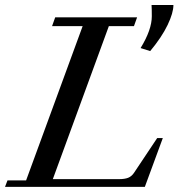

<svg xmlns="http://www.w3.org/2000/svg" viewBox="-23 -731 699 751"><path d="M564.5 -531.2 526.9 -543Q570.8 -614.7 570.8 -667.5Q570.8 -697.8 569.8 -711.4H655.3Q655.3 -680.7 632.6 -633.3Q609.9 -585.9 564.5 -531.2ZM-3.4 0 6.3 -25.4H79.1L300.3 -628.9H180.7L192.9 -663.1H513.2L501 -628.9H402.8L183.6 -30.3H441.9Q464.8 -30.3 478.3 -35.6Q491.7 -41 501 -54.7L591.8 -190.9H613.8L543.5 0Z"/></svg>

Font: Elstob 18pt Medium
Style: Italic
Weight: 500
Italic angle: -20°
Designer: Peter S. Baker
Version: Version 1.015